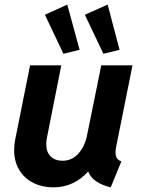

<svg xmlns="http://www.w3.org/2000/svg" viewBox="-20 -807 615 835"><path d="M41.5 -154.3Q41.5 -177.7 46.4 -201.7L110.8 -522.9H246.6L184.1 -208Q181.2 -193.4 181.2 -180.2Q181.2 -145.5 200.4 -126.7Q219.7 -107.9 251.5 -107.9Q293 -107.9 320.8 -138.9Q348.6 -169.9 358.4 -217.8L420.4 -522.9H556.2L484.9 -167.5Q482.4 -152.8 482.4 -144Q482.4 -128.4 488.5 -119.1Q494.6 -109.9 507.8 -105L461.4 7.8Q421.4 -2 397 -19.3Q372.6 -36.6 364.3 -60.1H362.3Q333.5 -27.8 295.4 -10Q257.3 7.8 211.4 7.8Q164.6 7.8 125.7 -11.2Q86.9 -30.3 64.2 -67.1Q41.5 -104 41.5 -154.3ZM175.3 -742.7 272.5 -787.1 326.2 -590.3 255.9 -573.2ZM349.1 -742.7 448.2 -787.1 500 -590.3 429.7 -573.2Z"/></svg>

Font: Reddit Sans Fudge
Style: Bold
Weight: 700
Italic angle: -11.25°
Designer: Stephen Hutchings
Version: Version 1.013